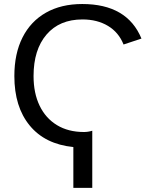

<svg xmlns="http://www.w3.org/2000/svg" viewBox="-20 -718 762 947"><path d="M435.1 -73.2V208.5H341.8V7.3Q202.1 -6.8 126.5 -98.9Q50.8 -190.9 50.8 -342.8Q50.8 -453.6 91.1 -533.2Q131.3 -612.8 206.5 -655.5Q281.7 -698.2 385.7 -698.2Q607.4 -698.2 677.7 -527.8L589.4 -498.5Q565.4 -558.6 512.5 -590.3Q459.5 -622.1 386.7 -622.1Q273.4 -622.1 209.5 -547.6Q145.5 -473.1 145.5 -342.8Q145.5 -258.8 175.3 -196.8Q205.1 -134.8 261 -100.8Q316.9 -66.9 394 -66.9Q414.6 -66.9 435.1 -73.2Z"/></svg>

Font: Arimo
Style: Regular
Weight: 400
Designer: Steve Matteson
Foundry: Monotype Imaging Inc.
Version: Version 1.33